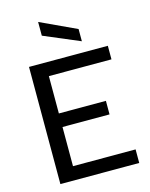

<svg xmlns="http://www.w3.org/2000/svg" viewBox="-136 -1023 866 1108"><g transform="rotate(-15 297.5 -468.5)"><path d="M84 0V-700H555V-619H181V-396H462V-315H181V-81H555V0ZM417 -764 202 -855V-937L417 -837Z"/></g></svg>

Font: Envelope Sans Variable
Style: Regular
Weight: 500
Designer: Andreas Rasmussen / Norman Anderson
Foundry: mail.de GmbH
Version: Version 1.150